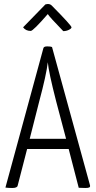

<svg xmlns="http://www.w3.org/2000/svg" viewBox="-20 -935 476 956"><path d="M133 -781Q108 -781 95 -799L206 -913Q214 -915 219 -915Q231 -915 239 -906Q336 -808 336 -799Q336 -793 323 -786.5Q310 -780 295 -780Q225 -852 218 -865Q145 -781 133 -781ZM428 -13Q430 -5 425 -2Q420 1 405 1Q386 1 372 0L322 -193H115L68 -11Q66 1 41 1Q21 1 7 -1L196 -695Q198 -704 215 -704Q232 -704 239 -701ZM128 -244H309L260 -429Q222 -577 218 -625Q211 -563 175 -429Z"/></svg>

Font: Yanone Kaffeesatz Light
Style: Regular
Weight: 300
Designer: Yanone (Cyrillic: Daniel Pouzeot)
Foundry: Yanone
Version: Version 1.003;PS 001.003;hotconv 1.0.88;makeotf.lib2.5.64775